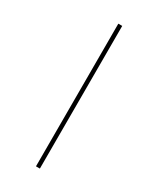

<svg xmlns="http://www.w3.org/2000/svg" viewBox="-173 -713 631 767"><g transform="rotate(30 143.0 -329.0)"><path d="M134 -658H152V0H134Z"/></g></svg>

Font: Ysabeau Thin
Style: Regular
Weight: 200
Designer: Christian Thalmann (Catharsis Fonts)
Version: Version 0.003